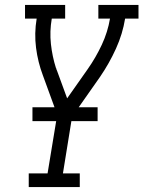

<svg xmlns="http://www.w3.org/2000/svg" viewBox="-20 -755 579 775"><path d="M96 0V-55H172L211 -292L153 -451Q133 -504 125.5 -562Q118 -620 128 -680H81V-735H243V-680H189Q180 -628 185.5 -577.5Q191 -527 206 -480L207 -479Q207 -477 208 -474.5Q209 -472 210 -470L251 -358L334 -476Q367 -523 391 -574.5Q415 -626 424 -680H377V-735H539V-680H485Q475 -618 448 -558.5Q421 -499 384 -445L271 -284L234 -55H302V0ZM111 -266V-322H374V-266Z"/></svg>

Font: Iosevka Curly Slab LtObl
Style: Regular
Weight: 300
Italic angle: -9°
Monospace: yes
Designer: Belleve Invis
Foundry: Belleve Invis
Version: Version 11.0.0; ttfautohint (v1.8.3)